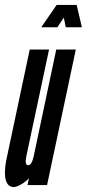

<svg xmlns="http://www.w3.org/2000/svg" viewBox="-22 -747 351 775"><path d="M34 8Q45 8 64.2 -3.2Q83.5 -14.5 95 -28L89 0H168L284 -547H205L114 -116Q106 -80 92 -80Q77 -80 84 -115L176 -547H98L3 -99Q-6.5 -47.5 1.5 -19.8Q9.5 8 34 8ZM144.5 -637H209.5L235.5 -676L243.5 -637H308.5L287.5 -727H206.5Z"/></svg>

Font: League Gothic Condensed Italic
Style: Regular
Weight: 400
Width: 3
Designer: The League of Moveable Type
Version: Version 1.600; ttfautohint (v1.8.3)